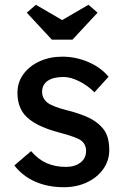

<svg xmlns="http://www.w3.org/2000/svg" viewBox="-20 -773 519 803"><path d="M247 10Q181 10 128 -13Q75 -36 40 -81L110 -141Q140 -106 175.5 -90.5Q211 -75 256 -75Q293 -75 316.5 -93Q340 -111 340 -142Q340 -168 321 -184Q302 -199 234 -217Q176 -232 139 -251Q102 -270 82 -294Q53 -330 53 -385Q53 -429 78 -463Q103 -497 145.5 -516.5Q188 -536 241 -536Q297 -536 349.5 -513.5Q402 -491 434 -452L375 -387Q346 -416 310.5 -433.5Q275 -451 246 -451Q203 -451 179.5 -435Q156 -419 156 -388Q157 -361 178 -344Q199 -327 267 -310Q317 -297 349.5 -281.5Q382 -266 401 -246Q421 -227 429 -202Q437 -177 437 -146Q437 -101 411.5 -65.5Q386 -30 343 -10Q300 10 247 10ZM197 -607 92 -720 130 -753 240 -689 350 -753 388 -720 283 -607Z"/></svg>

Font: Readex Pro
Style: Regular
Weight: 400
Designer: Bonnie Shaver-Troup, Thomas Jockin
Foundry: Lexend
Version: Version 1.204; ttfautohint (v1.8.4.7-5d5b)